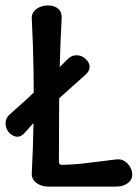

<svg xmlns="http://www.w3.org/2000/svg" viewBox="-40 -687 507 707"><path d="M210 -470Q224 -484 243 -483.5Q262 -483 275 -470L276 -469Q290 -456 290 -441Q290 -426 276 -413Q215 -359 156 -305Q97 -251 50 -197Q37 -183 23 -183.5Q9 -184 -5 -197L-6 -198Q-19 -212 -19.5 -231.5Q-20 -251 -6 -264Q56 -318 106 -367Q156 -416 210 -470ZM136 0Q121 0 107 -6Q93 -12 84.5 -23Q76 -34 77 -49Q82 -144 83.5 -239Q85 -334 83.5 -428.5Q82 -523 77 -618Q76 -634 84.5 -644.5Q93 -655 107 -661Q121 -667 136 -667Q161 -667 175 -654Q189 -641 187 -618Q182 -530 180 -442Q178 -354 177.5 -266Q177 -178 177 -90Q177 -86 180 -83Q183 -80 187 -80Q237 -81 287.5 -87.5Q338 -94 388 -100Q406 -102 419 -93.5Q432 -85 439.5 -71.5Q447 -58 447 -44Q447 -31 439.5 -21.5Q432 -12 419 -6Q406 0 388 0Z"/></svg>

Font: Winky Sans
Style: Regular
Weight: 400
Designer: Simon Atzbach
Foundry: typofactur
Version: Version 1.205